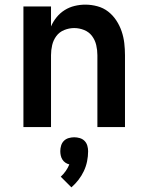

<svg xmlns="http://www.w3.org/2000/svg" viewBox="-20 -548 640 828"><path d="M81 0V-520H200V-434Q209 -455 224 -473.5Q239 -492 259 -504.5Q279 -517 302 -522.5Q325 -528 348 -528Q374 -528 400 -521Q426 -514 446.5 -498Q467 -482 481.5 -460Q496 -438 504.5 -413Q513 -388 516 -362Q519 -336 519 -310V0H400V-310Q400 -332 395 -353.5Q390 -375 377 -392.5Q364 -410 343 -418.5Q322 -427 300 -427Q278 -427 257 -418.5Q236 -410 223 -392.5Q210 -375 205 -353.5Q200 -332 200 -310V0ZM288 260 242 214Q254 203 263.5 189.5Q273 176 279 161Q270 159 262 153.5Q254 148 249 140Q244 132 242 122.5Q240 113 240 104Q240 92 243.5 80Q247 68 255.5 59.5Q264 51 276 47.5Q288 44 300 44Q312 44 324 47.5Q336 51 344.5 59.5Q353 68 356.5 80Q360 92 360 104Q360 126 355.5 148Q351 170 341.5 190Q332 210 318.5 227.5Q305 245 288 260Z"/></svg>

Font: Iosevka Custom Extended
Style: Bold
Weight: 700
Width: 7
Monospace: yes
Designer: Belleve Invis
Foundry: Belleve Invis
Version: Version 11.2.4; ttfautohint (v1.8.4)